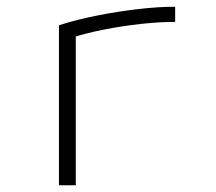

<svg xmlns="http://www.w3.org/2000/svg" viewBox="-20 -550 640 570"><path d="M155 -475Q208 -492 269 -504Q330 -516 390 -523Q450 -530 500 -530V-485Q453 -485 398.5 -479Q344 -473 290 -462.5Q236 -452 190 -437L205 -461V0H155Z"/></svg>

Font: M PLUS Code Latin Expanded Light
Style: Regular
Weight: 300
Width: 7
Designer: Coji Morishita
Foundry: UNDERFOREST DESIGN
Version: Version 1.002; ttfautohint (v1.8.3)